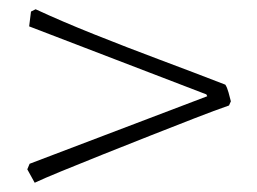

<svg xmlns="http://www.w3.org/2000/svg" viewBox="-20 -472 556 415"><path d="M55 -77 39 -106 44 -118 428 -264 426 -268 43 -415 47 -447 57 -452Q113 -426 183 -398Q253 -370 326.5 -342.5Q400 -315 467 -289Q471 -283 474 -272Q477 -261 479 -253L475 -244Q446 -234 401 -216.5Q356 -199 304 -178.5Q252 -158 202 -138Q152 -118 113 -102Q74 -86 55 -77Z"/></svg>

Font: Labrada Light
Style: Regular
Weight: 300
Designer: Mercedes Jáuregui
Foundry: Omnibus-Type Team
Version: Version 1.000; ttfautohint (v1.8.4.7-5d5b)